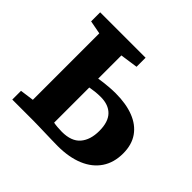

<svg xmlns="http://www.w3.org/2000/svg" viewBox="-140 -702 855 855"><g transform="rotate(45 287.0 -274.5)"><path d="M35 0V-55L100.5 -64V-482.5L37 -494.5V-551.5H323V-494.5L239.5 -482.5V-336.5Q251.5 -338.5 267.5 -340.5Q283.5 -342.5 302.8 -344Q322 -345.5 341.5 -345.5Q406.5 -345.5 454.2 -327Q502 -308.5 528 -271.5Q554 -234.5 554 -179.5Q554 -121.5 526.2 -80.5Q498.5 -39.5 446.8 -18Q395 3.5 324 3.5Q314 3.5 292.8 3Q271.5 2.5 246.2 1.8Q221 1 198.5 0.5Q176 0 163.5 0ZM292.5 -54.5Q352.5 -54.5 380.2 -86.8Q408 -119 408 -175.5Q408 -232 381.2 -259.5Q354.5 -287 305 -287Q287.5 -287 269.8 -285Q252 -283 239.5 -280.5V-59Q249.5 -57 263.8 -55.8Q278 -54.5 292.5 -54.5Z"/></g></svg>

Font: Merriweather 28pt
Style: Bold
Weight: 700
Version: Version 2.100